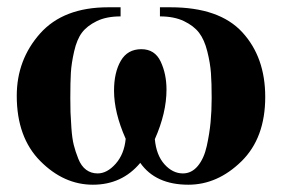

<svg xmlns="http://www.w3.org/2000/svg" viewBox="-20 -493 773 527"><path d="M419 -448V-473H448Q582 -473 645 -404.5Q708 -336 708 -227Q708 -114 642.5 -50Q577 14 497 14Q407 14 365 -46Q315 14 235 14Q155 14 90.5 -51Q26 -116 26 -230Q26 -329 90 -401Q154 -473 277 -473H311V-448Q272 -448 245.5 -435Q219 -422 205 -403.5Q191 -385 183.5 -352Q176 -319 174.5 -293Q173 -267 173 -224Q173 -200 173.5 -185Q174 -170 176 -141.5Q178 -113 182.5 -95Q187 -77 195 -57Q203 -37 216.5 -27Q230 -17 248 -17Q274 -17 297.5 -43.5Q321 -70 325 -112Q293 -184 293 -244Q293 -294 311.5 -326Q330 -358 368 -358Q405 -358 421 -324Q437 -290 437 -247Q437 -183 405 -111Q409 -67 431.5 -42Q454 -17 482 -17Q506 -17 523 -37.5Q540 -58 547.5 -92Q555 -126 558 -157.5Q561 -189 561 -224Q561 -265 559 -292.5Q557 -320 549 -352Q541 -384 526.5 -403Q512 -422 485 -435Q458 -448 419 -448Z"/></svg>

Font: STIX
Style: Bold
Weight: 700
Designer: MicroPress Inc., with final additions and corrections provided by Coen Hoffman, Elsevier (retired)
Version: Version 1.1.1